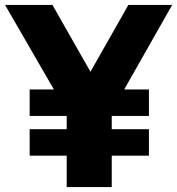

<svg xmlns="http://www.w3.org/2000/svg" viewBox="-50 -760 719 780"><path d="M649.5 -740 454.5 -396.5H555V-289H404V-235H555V-127.5H404V0H221V-127.5H70.5V-235H221V-289H70.5V-396.5H169L-29.5 -740H163L317.5 -468.5L471.5 -740Z"/></svg>

Font: Encode Sans Semi Condensed ExBd
Style: Regular
Weight: 800
Width: 4
Designer: Multiple Designers
Foundry: Impallari Type
Version: Version 2.000